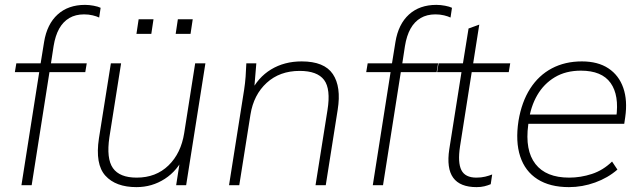

<svg xmlns="http://www.w3.org/2000/svg" viewBox="-20 -760 2633 788"><path d="M68 0 141 -464H41L47 -500H157L145 -489L161 -588Q173 -661 216.5 -700.5Q260 -740 329 -740Q346 -740 364.5 -736.5Q383 -733 393 -728L387 -688Q377 -693 360.5 -697Q344 -701 325 -701Q290 -701 264.5 -686Q239 -671 223 -642.5Q207 -614 200 -571L187 -486L181 -500H336L330 -464H183L110 0Z M540 8Q455 8 412.5 -39Q370 -86 386 -192L435 -500H477L429 -197Q416 -109 443.5 -70Q471 -31 541 -31Q620 -31 671.5 -81Q723 -131 736 -214L781 -500H823L744 0H703L722 -122H737Q709 -60 656.5 -26Q604 8 540 8ZM701 -621 710 -681H771L762 -621ZM540 -621 549 -681H610L601 -621Z M920 0 982 -392Q986 -418 988 -445Q990 -472 991 -500H1032L1022 -380L1008 -379Q1038 -442 1092.5 -475Q1147 -508 1218 -508Q1311 -508 1346 -456Q1381 -404 1366 -310L1317 0H1275L1324 -308Q1338 -395 1310 -432Q1282 -469 1210 -469Q1128 -469 1074.5 -420Q1021 -371 1008 -290L962 0Z M1510 0 1583 -464H1483L1489 -500H1599L1587 -489L1603 -588Q1615 -661 1658.5 -700.5Q1702 -740 1771 -740Q1788 -740 1806.5 -736.5Q1825 -733 1835 -728L1829 -688Q1819 -693 1802.5 -697Q1786 -701 1767 -701Q1732 -701 1706.5 -686Q1681 -671 1665 -642.5Q1649 -614 1642 -571L1629 -486L1623 -500H1778L1772 -464H1625L1552 0Z M1936 8Q1868 8 1840 -30.5Q1812 -69 1824 -148L1874 -464H1774L1780 -500H1880L1903 -643L1947 -659L1922 -500H2074L2068 -464H1916L1868 -159Q1858 -93 1873.5 -62Q1889 -31 1935 -31Q1955 -31 1971.5 -35Q1988 -39 2000 -44L1994 -4Q1982 1 1968 4.5Q1954 8 1936 8Z M2315 8Q2237 8 2186 -24.5Q2135 -57 2115 -118Q2095 -179 2108 -264Q2121 -342 2156 -396.5Q2191 -451 2245 -479.5Q2299 -508 2368 -508Q2434 -508 2477 -479.5Q2520 -451 2538 -399.5Q2556 -348 2546 -279L2542 -252H2133L2139 -290H2526L2509 -277Q2522 -369 2486 -419.5Q2450 -470 2364 -470Q2302 -470 2257 -443Q2212 -416 2185 -369.5Q2158 -323 2150 -263L2148 -248Q2134 -143 2177.5 -87Q2221 -31 2316 -31Q2363 -31 2409 -46Q2455 -61 2492 -97L2514 -64Q2475 -30 2422.5 -11Q2370 8 2315 8Z"/></svg>

Font: Mulish ExtraLight ExtraLight
Style: Italic
Weight: 250
Italic angle: -9°
Version: Version 3.603